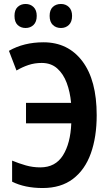

<svg xmlns="http://www.w3.org/2000/svg" viewBox="-20 -937 562 967"><path d="M190 -620Q154 -620 123 -609.5Q92 -599 63 -582L25 -681Q100 -724 199 -724Q323 -724 395 -628.5Q467 -533 467 -357Q467 -247 437.5 -164.5Q408 -82 347.5 -36Q287 10 195 10Q105 10 41 -22V-128Q75 -114 110 -104Q145 -94 183 -94Q259 -94 297 -154.5Q335 -215 339 -316H111V-419H338Q333 -474 316 -519.5Q299 -565 268 -592.5Q237 -620 190 -620ZM53 -857Q53 -887 69 -902Q85 -917 109 -917Q133 -917 149 -901.5Q165 -886 165 -857Q165 -827 149 -811.5Q133 -796 109 -796Q85 -796 69 -811Q53 -826 53 -857ZM230 -857Q230 -887 246 -902Q262 -917 287 -917Q311 -917 327 -901.5Q343 -886 343 -857Q343 -827 327 -811.5Q311 -796 287 -796Q262 -796 246 -811.5Q230 -827 230 -857Z"/></svg>

Font: Avrile Sans Condensed SemiBold
Style: Regular
Weight: 600
Width: 3
Designer: Monotype Design Team
Foundry: Monotype Imaging Inc.
Version: Version 2.001;September 10, 2019;FontCreator 11.5.0.2425 64-